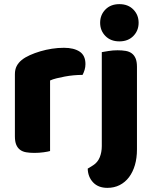

<svg xmlns="http://www.w3.org/2000/svg" viewBox="-20 -731 738 928"><path d="M222 -1Q212 2 190.5 5Q169 8 146 8Q124 8 106.5 5Q89 2 77 -7Q65 -16 58.5 -31.5Q52 -47 52 -72V-372Q52 -395 60.5 -411.5Q69 -428 85 -441Q101 -454 124.5 -464.5Q148 -475 175 -483Q202 -491 231 -495.5Q260 -500 289 -500Q337 -500 365 -481.5Q393 -463 393 -421Q393 -407 389 -393.5Q385 -380 379 -369Q358 -369 336 -367Q314 -365 293 -361Q272 -357 253.5 -352.5Q235 -348 222 -342Z M464 -621Q464 -659 489.5 -685Q515 -711 557 -711Q599 -711 624.5 -685Q650 -659 650 -621Q650 -583 624.5 -557Q599 -531 557 -531Q515 -531 489.5 -557Q464 -583 464 -621ZM430 68Q452 54 462 29.5Q472 5 472 -25V-479Q483 -481 504.5 -484.5Q526 -488 548 -488Q570 -488 587.5 -485Q605 -482 617 -473Q629 -464 635.5 -448.5Q642 -433 642 -408V-9Q642 33 632 67Q622 101 603.5 125.5Q585 150 558.5 163.5Q532 177 499 177Q455 177 430 150.5Q405 124 404 84Z"/></svg>

Font: Baloo Thambi
Style: Regular
Weight: 400
Designer: Aadarsh Rajan and Ek Type
Foundry: Ek Type
Version: Version 1.100;PS 1.000;hotconv 1.0.88;makeotf.lib2.5.647800;